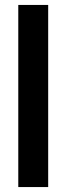

<svg xmlns="http://www.w3.org/2000/svg" viewBox="-20 -757 269 777"><path d="M54 -737H175V0H54Z"/></svg>

Font: Khand Semibold
Style: Regular
Weight: 600
Designer: Devanagari: Sanchit Sawaria, Jyotish Sonowal; Latin: Satya Rajpurohit
Foundry: Indian Type Foundry
Version: Version 1.100;PS 1.0;hotconv 1.0.78;makeotf.lib2.5.61930; tt